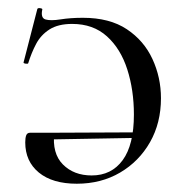

<svg xmlns="http://www.w3.org/2000/svg" viewBox="-20 -432 445 464"><path d="M323.6 -112.2 324.6 -99 99.4 -95V-111.2ZM180.4 -389Q244.8 -389 286.3 -361.5Q327.8 -334 348.4 -289.4Q369 -244.8 369 -194.6Q369 -135 342.6 -88.5Q316.2 -42 270.3 -15Q224.4 12 165.6 12Q106.8 12 73.9 -15Q41 -42 41 -88Q41 -99 43.4 -105.1Q45.8 -111.2 52.8 -111.2H111.2Q105.6 -61.2 132 -34.6Q158.4 -8 201.6 -8Q249.4 -8 276.5 -45Q303.6 -82 303.6 -155.2Q303.6 -214.4 287.6 -264.3Q271.6 -314.2 238.4 -344.2Q205.2 -374.2 154.4 -374.2Q120.4 -374.2 99.5 -360.8Q78.6 -347.4 67.2 -325.7Q55.8 -304 48.2 -279.2Q47.2 -277.2 41.6 -278.2Q36 -279.2 37 -281.4L70.2 -410.2Q71.4 -413.2 77.3 -412.2Q83.2 -411.2 82.2 -409Q77.8 -388.4 90.2 -384.9Q102.6 -381.4 126.6 -385.2Q150.6 -389 180.4 -389Z"/></svg>

Font: Cormorant Infant Light
Style: Regular
Weight: 300
Designer: Christian Thalmann (Catharsis Fonts)
Foundry: Catharsis Fonts
Version: Version 4.001